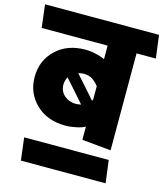

<svg xmlns="http://www.w3.org/2000/svg" viewBox="-138 -777 933 1077"><g transform="rotate(15 328.5 -239.0)"><path d="M388 0V-77Q373 -67 338.5 -59.5Q304 -52 275 -52Q169 -52 103.5 -115Q38 -178 38 -272Q38 -367 103.5 -430Q169 -493 275 -493Q304 -493 338.5 -485Q373 -477 388 -468V-547H5Q1 -581 -3 -613.5Q-7 -646 -11 -680H651L668 -547H556V16ZM383 -226 388 -233V-311Q378 -326 356 -343Q334 -360 299 -360Q291 -360 283.5 -358.5Q276 -357 269 -355Q297 -324 326 -291Q355 -258 383 -226ZM330 -189Q302 -221 273.5 -253.5Q245 -286 217 -317Q212 -308 208.5 -296.5Q205 -285 205 -273Q205 -233 233 -209Q261 -185 301 -185Q308 -185 315.5 -186.5Q323 -188 330 -189ZM577 202H85L69 71H560Z"/></g></svg>

Font: Palanquin Dark SemiBold
Style: Regular
Weight: 600
Designer: Pria Ravichandran
Version: Version 1.001